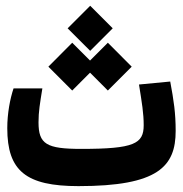

<svg xmlns="http://www.w3.org/2000/svg" viewBox="-20 -633 626 657"><path d="M248.5 3.9C521.5 3.9 581.1 -63.5 581.1 -185.1C581.1 -246.1 574.7 -288.6 562.5 -354L455.6 -343.8C465.8 -280.3 471.7 -245.1 471.7 -204.6C471.7 -141.1 439 -123.5 258.3 -123.5C139.2 -123.5 111.8 -139.6 111.8 -214.4C111.8 -251.5 116.7 -278.8 125 -330.6H26.4C14.2 -294.4 4.9 -244.6 4.9 -194.3C4.9 -48.3 68.8 3.9 248.5 3.9ZM349.1 -323.2 430.7 -404.8 349.1 -486.8 288.1 -425.8 227.1 -486.8 145.5 -404.8 227.1 -323.2 288.1 -384.3ZM288.6 -459 365.7 -536.1 288.6 -613.3 211.4 -536.1Z"/></svg>

Font: Cascadia Code NF SemiBold
Style: Regular
Weight: 600
Monospace: yes
Designer: Aaron Bell
Foundry: Saja Typeworks
Version: Version 2404.023